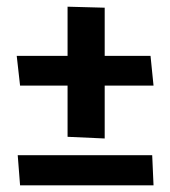

<svg xmlns="http://www.w3.org/2000/svg" viewBox="-20 -554 509 574"><path d="M430 -387H293V-531L182 -534V-387H30L40 -298H182V-145L293 -140V-298H439ZM435 -90H33L40 0H439Z"/></svg>

Font: Catamaran Thin
Style: Bold
Weight: 700
Version: Version 2.000